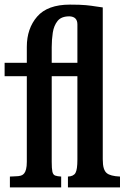

<svg xmlns="http://www.w3.org/2000/svg" viewBox="-20 -812 540 832"><path d="M442.4 -62Q458 -48.8 500 -46.9V0H274.4V-46.9Q298.8 -47.9 307.1 -62.7Q315.4 -77.6 315.4 -120.1V-481.9H204.1V-110.8Q204.1 -81.1 207 -67.9Q210 -54.7 219 -51.3Q228 -47.9 245.1 -46.9V0H22.9V-46.9Q35.2 -47.4 44.2 -47.9Q53.2 -48.3 59.6 -48.8Q71.3 -50.3 76.4 -53.5Q81.5 -56.6 85 -61Q89.8 -66.4 93 -78.9Q96.2 -91.3 96.2 -110.8V-481.9H0V-540H96.2V-608.9Q96.2 -688.5 141.1 -740.2Q186 -792 283.2 -792Q327.6 -792 352.5 -789.6Q377.4 -787.1 393.3 -784.4Q409.2 -781.7 425.3 -779.8V-122.1Q425.3 -97.2 429.7 -83Q434.1 -68.8 442.4 -62ZM204.1 -607.9V-540H315.4V-706.1Q315.4 -739.7 281.2 -741.2H280.3Q245.6 -741.2 229.5 -721.2Q213.4 -701.2 208.7 -670.4Q204.1 -639.6 204.1 -607.9Z"/></svg>

Font: BIZ UDMincho
Style: Bold
Weight: 700
Monospace: yes
Designer: TypeBank Co., Ltd.
Foundry: Morisawa Inc.
Version: Version 1.06